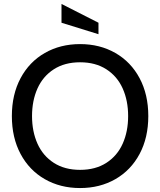

<svg xmlns="http://www.w3.org/2000/svg" viewBox="-20 -937 810 971"><path d="M40 -350Q40 -459 84 -541.5Q128 -624 206.5 -669Q285 -714 385 -714Q485 -714 563.5 -669Q642 -624 686 -541.5Q730 -459 730 -350Q730 -241 686 -158.5Q642 -76 563.5 -31Q485 14 385 14Q285 14 206.5 -31Q128 -76 84 -158.5Q40 -241 40 -350ZM628 -350Q628 -428 600.5 -489.5Q573 -551 518 -586.5Q463 -622 385 -622Q307 -622 252 -586.5Q197 -551 169.5 -489.5Q142 -428 142 -350Q142 -272 169.5 -210.5Q197 -149 252 -113.5Q307 -78 385 -78Q463 -78 518 -113.5Q573 -149 600.5 -210.5Q628 -272 628 -350ZM291 -822V-917L478 -822V-764Z"/></svg>

Font: Cabin
Style: Regular
Weight: 400
Designer: Pablo Impallari
Foundry: Pablo Impallari. http://www.impallari.com Igino Marini. http://www.ikern.com
Version: Version 2.200